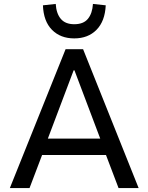

<svg xmlns="http://www.w3.org/2000/svg" viewBox="-20 -955 754 975"><path d="M30 0 313 -705H402L684 0H582L506 -200L550 -168H163L206 -200L130 0ZM354 -598 215 -230 195 -251H519L497 -230L358 -598ZM357 -760Q287 -760 244 -803.5Q201 -847 198 -928L263 -935Q266 -886 289 -859Q312 -832 357 -832Q404 -832 426.5 -859.5Q449 -887 452 -935L517 -928Q513 -847 470 -803.5Q427 -760 357 -760Z"/></svg>

Font: Nunito Sans 7pt SemiCondensed Medium
Style: Regular
Weight: 500
Width: 4
Designer: Vernon Adams
Foundry: Vernon Adams
Version: Version 3.101;gftools[0.9.27]